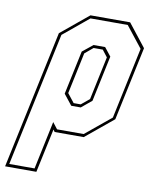

<svg xmlns="http://www.w3.org/2000/svg" viewBox="-147 -604 695 856"><g transform="rotate(10 200.0 -175.5)"><path d="M-65 189 68 -437 193 -540H372.5L453.5 -437L382.5 -103L257.5 0H126L119 -10L76.5 189ZM-48.5 175.5H66L112 -42.5L134.5 -13.5H255L370.5 -108.5L439 -431.5L364 -526.5H195.5L80.5 -431.5ZM178.5 -128 140.5 -176 182.5 -374 229.5 -412H282L312 -374L268 -166.5L221.5 -128ZM187 -141.5H219L256 -172L297.5 -368L273.5 -399H232L195 -368L155.5 -181.5Z"/></g></svg>

Font: Tourney Condensed Thin
Style: Italic
Weight: 100
Width: 3
Italic angle: -12°
Designer: Tyler Finck
Foundry: Etcetera Type Co
Version: Version 1.010; ttfautohint (v1.8.3)